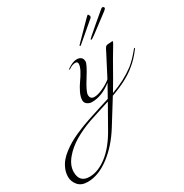

<svg xmlns="http://www.w3.org/2000/svg" viewBox="-753 -1026 1876 1961"><g transform="rotate(-30 185.5 -46.0)"><path d="M350 -573 536 -762Q560 -786 564 -786Q568 -786 573.5 -775Q579 -764 579 -759Q579 -747 569 -740L358 -560Q345 -547 338 -547Q333 -547 333 -552Q333 -556 350 -573ZM713 -769Q722 -777 732 -777Q739 -777 744 -771Q749 -765 749 -759Q749 -751 728 -734Q556 -603 516.5 -574.5Q477 -546 469 -546Q463 -546 463 -552Q463 -557 586 -662Q660 -724 713 -769ZM298 85Q263 97 176 124Q89 151 47 166Q-63 205 -152.5 258Q-242 311 -303 385Q-364 459 -364 536Q-364 658 -245 658Q-145 658 -39.5 577Q66 496 154 339Q234 199 298 85ZM670 -98Q567 -11 372 59L201 334Q100 497 -30.5 595.5Q-161 694 -288 694Q-363 694 -401 649Q-439 604 -439 549Q-439 503 -421 459.5Q-403 416 -375.5 382.5Q-348 349 -305.5 316.5Q-263 284 -223.5 261Q-184 238 -131.5 214.5Q-79 191 -42 177Q-5 163 42 147Q100 127 199 96Q298 65 311 61L392 -84Q276 9 157 9Q127 9 102.5 -8.5Q78 -26 78 -56Q78 -96 102.5 -146Q127 -196 156 -236Q185 -276 209.5 -321.5Q234 -367 234 -398Q234 -424 206 -424Q173 -424 134 -398Q125 -392 124 -392Q120 -392 120 -396Q120 -400 126 -404Q190 -448 236 -448Q268 -448 287 -432Q306 -416 306 -384Q306 -352 230.5 -233Q155 -114 155 -75Q155 -24 205 -24Q246 -24 307 -52Q368 -80 408 -114L516 -322Q524 -337 533.5 -356Q543 -375 547.5 -384Q552 -393 558.5 -403Q565 -413 572 -417Q579 -421 588 -422Q628 -426 644 -426Q650 -426 650 -420Q650 -416 635 -390Q620 -364 595.5 -323.5Q571 -283 560 -264Q452 -72 387 36Q543 -19 662 -108Q724 -156 798 -248Q802 -254 806 -254Q810 -254 810 -250Q810 -248 808 -244Q740 -152 670 -98Z"/></g></svg>

Font: Miama Nueva
Style: Medium
Weight: 400
Italic angle: -28°
Version: Version 1.0